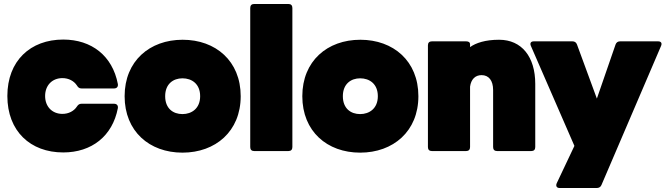

<svg xmlns="http://www.w3.org/2000/svg" viewBox="-20 -760 3348 966"><path d="M298 -561C133 -561 17 -454 17 -277C17 -100 133 7 298 7C441 7 546 -75 573 -216C575 -230 567 -238 554 -238H390C379 -238 373 -233 367 -224C352 -201 325 -187 294 -187C243 -187 207 -223 207 -277C207 -331 243 -367 294 -367C325 -367 352 -353 367 -330C373 -320 379 -315 390 -315H554C567 -315 575 -323 573 -337C546 -479 441 -561 298 -561Z M898 8C1064 8 1191 -99 1191 -276C1191 -453 1065 -560 899 -560C733 -560 607 -453 607 -276C607 -99 732 8 898 8ZM811 -276C811 -338 852 -366 898 -366C945 -366 987 -338 987 -276C987 -214 944 -186 898 -186C851 -186 811 -214 811 -276Z M1239 -720V-20C1239 -7 1246 0 1259 0H1431C1444 0 1451 -7 1451 -20V-720C1451 -733 1444 -740 1431 -740H1259C1246 -740 1239 -733 1239 -720Z M1792 8C1958 8 2085 -99 2085 -276C2085 -453 1959 -560 1793 -560C1627 -560 1501 -453 1501 -276C1501 -99 1626 8 1792 8ZM1705 -276C1705 -338 1746 -366 1792 -366C1839 -366 1881 -338 1881 -276C1881 -214 1838 -186 1792 -186C1745 -186 1705 -214 1705 -276Z M2133 -532V-20C2133 -7 2140 0 2153 0H2325C2338 0 2345 -7 2345 -20V-324C2350 -361 2371 -382 2403 -382C2439 -382 2461 -355 2461 -307V-20C2461 -7 2468 0 2481 0H2653C2666 0 2673 -7 2673 -20V-338C2673 -474 2605 -560 2491 -560C2422 -560 2374 -544 2345 -523V-538C2345 -547 2338 -552 2325 -552H2153C2140 -552 2133 -545 2133 -532Z M3077 -536 2983 -264 2883 -536C2879 -547 2871 -552 2860 -552H2666C2651 -552 2645 -543 2651 -529L2870 -26L2781 162C2775 176 2781 186 2796 186H2982C2993 186 3002 181 3006 171L3306 -529C3312 -543 3306 -552 3291 -552H3100C3089 -552 3081 -547 3077 -536Z"/></svg>

Font: Malmofest Black-Rounded
Style: Regular
Weight: 800
Designer: Jonny Pinhorn (Poppins), Kolossal
Version: Version 1.004;Glyphs 3.1.2 (3151)